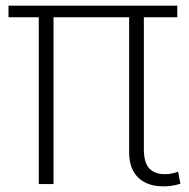

<svg xmlns="http://www.w3.org/2000/svg" viewBox="-20 -650 667 678"><path d="M436 -589H169V0H117V-589H10V-630H606V-589H488V-124Q488 -76 507 -55.5Q526 -35 561 -35Q575 -35 587.5 -37.5Q600 -40 609 -44L617 -1Q599 4 586.5 6Q574 8 557 8Q500 8 468 -23Q436 -54 436 -112Z"/></svg>

Font: Mukta Mahee ExtraLight
Style: Regular
Weight: 275
Designer: Shuchita Grover, Noopur Datye, Girish Dalvi, Yashodeep Gholap
Foundry: Ek Type
Version: Version 2.538;PS 1.000;hotconv 16.6.51;makeotf.lib2.5.65220;